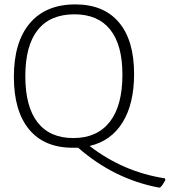

<svg xmlns="http://www.w3.org/2000/svg" viewBox="-20 -665 771 872"><path d="M322 -645Q451 -645 520 -563.5Q589 -482 589 -329Q589 -194 537 -109.5Q485 -25 387 -2Q540 116 729 145L731 153Q718 177 708 186L702 187Q499 149 335 6H310Q181 6 112 -77.5Q43 -161 43 -316Q43 -474 115.5 -559.5Q188 -645 322 -645ZM318 -600Q208 -600 151.5 -529Q95 -458 95 -319Q95 -181 150.5 -109.5Q206 -38 313 -38Q421 -38 478.5 -111.5Q536 -185 536 -326Q536 -461 480.5 -530.5Q425 -600 318 -600Z"/></svg>

Font: Alegreya Sans SC Light
Style: Regular
Weight: 300
Designer: Juan Pablo del Peral
Foundry: Huerta Tipografica
Version: Version 2.007